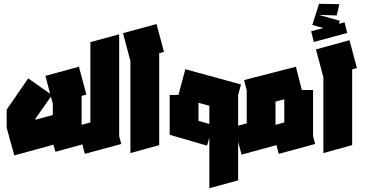

<svg xmlns="http://www.w3.org/2000/svg" viewBox="-20 -800 1912 1007"><path d="M55 15 15 -130V-225L128 -389L243 -308L218 -402L394 -450L433 -304L408 -297V-150L435 -49L271 -4L260 -41ZM257 -256 247 -293 166 -178V-172L257 -197Z M425 7 386 -139 454 -158V-579L605 -620V-86L616 -45Z M664 3V-480L625 -626L801 -674L840 -528L815 -521V-39Z M1066 -36 870 -93V-94V-302H916L952 -437L1244 -357L1229 -302V146L1078 187V-79ZM1021 -166 1078 -150V-245L1021 -261Z M1247 11 1208 -135 1274 -153V-326L1260 -380L1532 -450L1563 -328H1622V-86L1633 -45L1442 7L1430 -39ZM1425 -145 1471 -158V-279L1425 -267V-146Z M1676 3V-395L1637 -541L1813 -589L1852 -443L1827 -436V-39ZM1626 -580 1612 -636 1676 -653 1618 -669 1635 -722 1653 -780 1760 -778 1746 -719 1652 -722 1762 -691 1758 -675 1787 -683 1801 -627Z"/></svg>

Font: Blaka
Style: Regular
Weight: 400
Designer: Mohamed Gaber
Foundry: Kief Type Foundry
Version: Version 1.003; ttfautohint (v1.8.4.7-5d5b)